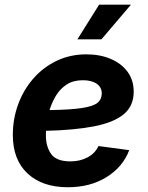

<svg xmlns="http://www.w3.org/2000/svg" viewBox="-20 -787 630 819"><path d="M269.5 11.7Q160.2 11.7 97.4 -47.1Q34.7 -106 34.7 -210.9Q34.7 -279.8 57.4 -341.8Q80.1 -403.8 122.1 -451.9Q164.1 -500 221.7 -527.6Q279.3 -555.2 348.6 -555.2Q406.2 -555.2 451.9 -535.9Q497.6 -516.6 523.9 -481Q550.3 -445.3 550.3 -396Q550.3 -334.5 507.3 -299.3Q464.4 -264.2 380.9 -248Q297.4 -231.9 176.3 -229Q175.8 -218.3 175.8 -208.5Q175.8 -161.6 198.2 -130.1Q220.7 -98.6 280.3 -98.6Q321.8 -98.6 354 -116Q386.2 -133.3 399.9 -164.1L531.2 -146.5Q504.4 -75.2 434.8 -31.7Q365.2 11.7 269.5 11.7ZM191.4 -317.4Q281.2 -318.8 329.3 -326.2Q377.4 -333.5 395.8 -348.4Q414.1 -363.3 414.1 -388.7Q414.1 -414.6 392.6 -429.7Q371.1 -444.8 333.5 -444.8Q293 -444.8 264.9 -426.8Q236.8 -408.7 219 -379.4Q201.2 -350.1 191.4 -317.4ZM310.1 -619.1 402.8 -767.1H538.6L412.6 -619.1Z"/></svg>

Font: Inter
Style: Bold Italic
Weight: 700
Italic angle: -9.39999°
Designer: Rasmus Andersson
Foundry: rsms
Version: Version 4.001;git-9221beed3